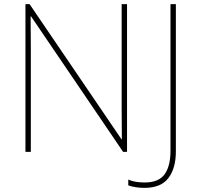

<svg xmlns="http://www.w3.org/2000/svg" viewBox="-20 -734 969 928"><path d="M575 0 130 -655H128Q129 -597 129 -502V0H103V-714H123L567 -61H569Q568 -111 568 -211V-714H594V0ZM600 162V134Q632 148 679 148Q747 148 775.5 108.5Q804 69 804 -5V-714H830V-2Q830 79 794 126.5Q758 174 679 174Q634 174 600 162Z"/></svg>

Font: Noto Sans UI Thin
Style: Regular
Weight: 250
Designer: Monotype Design Team
Foundry: Monotype Imaging Inc.
Version: Version 1.001